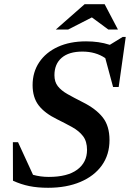

<svg xmlns="http://www.w3.org/2000/svg" viewBox="-20 -878 616 910"><path d="M499 -214Q499 -145 462.8 -94.2Q426.5 -43.5 361 -15.8Q295.5 12 208 12Q158.5 12 119 4Q79.5 -4 41.5 -21.5L41 -204H65.5L136.5 -49.5Q172 -39.5 211 -39.5Q300 -39.5 346.2 -74Q392.5 -108.5 392.5 -167.5Q392.5 -208 373.5 -232.8Q354.5 -257.5 322.5 -275.2Q290.5 -293 251 -312.5Q191.5 -341.5 163 -379Q134.5 -416.5 134.5 -474.5Q134.5 -536 165.8 -582.8Q197 -629.5 254 -655.8Q311 -682 388 -682Q418.5 -682 445.5 -678.2Q472.5 -674.5 500.5 -665.5L561.5 -703H576L542.5 -465.5H516L479 -602.5Q433.5 -633.5 370.5 -633.5Q306.5 -633.5 272.2 -604Q238 -574.5 238 -521.5Q238 -490 254 -469.5Q270 -449 300 -432Q330 -415 371.5 -394Q434 -363 466.5 -322.2Q499 -281.5 499 -214ZM244.5 -738 381 -858H476L539 -738H493.5L415.5 -795.5L303 -738Z"/></svg>

Font: Newsreader 16pt SemiBold
Style: Italic
Weight: 600
Italic angle: -17°
Designer: Hugues Gentile
Foundry: Production Type
Version: Version 1.003; ttfautohint (v1.8.3)